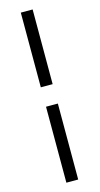

<svg xmlns="http://www.w3.org/2000/svg" viewBox="-130 -749 477 919"><g transform="rotate(-15 108.5 -289.5)"><path d="M77.6 131.8V-244.6H136.2V131.8ZM136.2 -340.8H77.6V-710.9H136.2Z"/></g></svg>

Font: Shabnam Thin FD
Style: Thin-FD
Weight: 100
Foundry: DejaVu fonts team - Redesigned by Saber Rastikerdar - Based on Vazir font
Version: Version 5.0.0